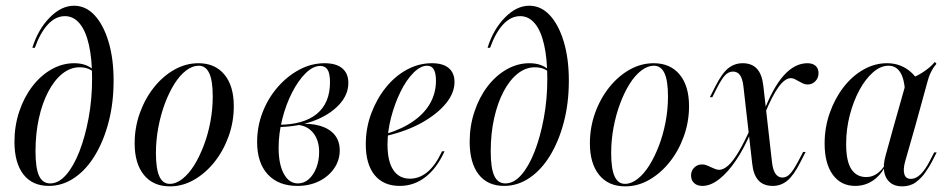

<svg xmlns="http://www.w3.org/2000/svg" viewBox="-20 -651 3377 684"><path d="M154 11.3Q95.2 11.3 63.3 -29.8Q31.5 -71 31.5 -146Q31.5 -202.4 48.4 -253.2Q65.3 -304 94.8 -342.7Q124.2 -381.5 162.9 -403.6Q201.6 -425.8 244.4 -425.8Q287.1 -425.8 312.9 -402.4V-394.4Q304.8 -402.4 291.9 -406.9Q279 -411.3 263.7 -411.3Q230.6 -411.3 202 -388.3Q173.4 -365.3 152 -324.6Q130.6 -283.9 118.5 -229.4Q106.5 -175 106.5 -112.1Q106.5 -52.4 119 -25Q131.5 2.4 158.9 2.4Q188.7 2.4 215.3 -27.8Q241.9 -58.1 262.5 -110.5Q283.1 -162.9 295.6 -230.2Q308.1 -297.6 308.1 -371Q308.1 -441.1 296.8 -491.1Q285.5 -541.1 263.7 -567.3Q241.9 -593.5 211.3 -593.5Q178.2 -593.5 150.8 -564.1Q123.4 -534.7 104 -480.6H95.2Q115.3 -546 156.9 -588.3Q198.4 -630.6 243.5 -630.6Q285.5 -630.6 316.9 -596.8Q348.4 -562.9 366.5 -502.8Q384.7 -442.7 384.7 -363.7Q384.7 -283.9 366.9 -216.1Q349.2 -148.4 318.1 -97.2Q287.1 -46 244.8 -17.3Q202.4 11.3 154 11.3Z M585.5 12.9Q525.8 12.9 492.7 -27.8Q459.7 -68.5 459.7 -140.3Q459.7 -196.8 478.2 -248.4Q496.8 -300 528.6 -339.9Q560.5 -379.8 601.2 -402.8Q641.9 -425.8 687.1 -425.8Q746 -425.8 779.4 -385.5Q812.9 -345.2 812.9 -272.6Q812.9 -216.9 794.4 -165.3Q775.8 -113.7 744 -73.8Q712.1 -33.9 671.4 -10.5Q630.6 12.9 585.5 12.9ZM584.7 4Q607.3 4 629.8 -13.7Q652.4 -31.5 671.4 -61.7Q690.3 -91.9 705.6 -131.9Q721 -171.8 729.4 -216.9Q737.9 -262.1 737.9 -307.3Q737.9 -363.7 725.4 -390.3Q712.9 -416.9 687.9 -416.9Q665.3 -416.9 642.7 -399.6Q620.2 -382.3 601.2 -352Q582.3 -321.8 567.3 -281.9Q552.4 -241.9 544 -196.8Q535.5 -151.6 535.5 -105.6Q535.5 -50 547.6 -23Q559.7 4 584.7 4Z M1039.5 11.3Q971.8 11.3 933.9 -29.8Q896 -71 896 -145.2Q896 -200 915.3 -250.4Q934.7 -300.8 969 -340.3Q1003.2 -379.8 1046.4 -402.8Q1089.5 -425.8 1136.3 -425.8Q1177.4 -425.8 1199.2 -407.7Q1221 -389.5 1221 -355.6Q1221 -312.9 1187.1 -277Q1153.2 -241.1 1096.8 -220.2Q1040.3 -199.2 971 -198.4V-206.5Q1061.3 -206.5 1108.5 -245.2Q1155.6 -283.9 1155.6 -358.1Q1155.6 -388.7 1147.2 -402.4Q1138.7 -416.1 1121 -416.1Q1095.2 -416.1 1069 -390.3Q1042.7 -364.5 1020.6 -321.4Q998.4 -278.2 985.5 -226.6Q972.6 -175 972.6 -124.2Q972.6 -66.1 991.1 -31.9Q1009.7 2.4 1041.1 2.4Q1062.9 2.4 1079.8 -12.5Q1096.8 -27.4 1106.9 -53.2Q1116.9 -79 1116.9 -109.7Q1116.9 -151.6 1095.6 -177.8Q1074.2 -204 1037.1 -206.5L1038.7 -208.9Q1086.3 -212.9 1120.2 -202.8Q1154 -192.7 1172.2 -170.6Q1190.3 -148.4 1190.3 -115.3Q1190.3 -79.8 1170.2 -50.8Q1150 -21.8 1116.1 -5.2Q1082.3 11.3 1039.5 11.3Z M1404 11.3Q1346 11.3 1314.5 -27.4Q1283.1 -66.1 1283.1 -137.1Q1283.1 -194.4 1302.4 -246.4Q1321.8 -298.4 1354.4 -339.1Q1387.1 -379.8 1429.4 -402.8Q1471.8 -425.8 1518.5 -425.8Q1558.1 -425.8 1578.6 -408.5Q1599.2 -391.1 1599.2 -358.9Q1599.2 -319.4 1568.1 -281.9Q1537.1 -244.4 1483.1 -214.1Q1429 -183.9 1356.5 -166.9V-174.2Q1413.7 -191.9 1453.2 -219.8Q1492.7 -247.6 1512.9 -283.9Q1533.1 -320.2 1533.1 -363.7Q1533.1 -390.3 1525.4 -403.6Q1517.7 -416.9 1501.6 -416.9Q1478.2 -416.9 1452.8 -391.5Q1427.4 -366.1 1406.9 -324.2Q1386.3 -282.3 1373.4 -233.1Q1360.5 -183.9 1360.5 -136.3Q1360.5 -76.6 1381 -45.6Q1401.6 -14.5 1440.3 -14.5Q1474.2 -14.5 1502.8 -38.3Q1531.5 -62.1 1554.8 -112.1H1563.7Q1536.3 -51.6 1495.6 -20.2Q1454.8 11.3 1404 11.3Z M1775.8 11.3Q1716.9 11.3 1685.1 -29.8Q1653.2 -71 1653.2 -146Q1653.2 -202.4 1670.2 -253.2Q1687.1 -304 1716.5 -342.7Q1746 -381.5 1784.7 -403.6Q1823.4 -425.8 1866.1 -425.8Q1908.9 -425.8 1934.7 -402.4V-394.4Q1926.6 -402.4 1913.7 -406.9Q1900.8 -411.3 1885.5 -411.3Q1852.4 -411.3 1823.8 -388.3Q1795.2 -365.3 1773.8 -324.6Q1752.4 -283.9 1740.3 -229.4Q1728.2 -175 1728.2 -112.1Q1728.2 -52.4 1740.7 -25Q1753.2 2.4 1780.6 2.4Q1810.5 2.4 1837.1 -27.8Q1863.7 -58.1 1884.3 -110.5Q1904.8 -162.9 1917.3 -230.2Q1929.8 -297.6 1929.8 -371Q1929.8 -441.1 1918.5 -491.1Q1907.3 -541.1 1885.5 -567.3Q1863.7 -593.5 1833.1 -593.5Q1800 -593.5 1772.6 -564.1Q1745.2 -534.7 1725.8 -480.6H1716.9Q1737.1 -546 1778.6 -588.3Q1820.2 -630.6 1865.3 -630.6Q1907.3 -630.6 1938.7 -596.8Q1970.2 -562.9 1988.3 -502.8Q2006.5 -442.7 2006.5 -363.7Q2006.5 -283.9 1988.7 -216.1Q1971 -148.4 1939.9 -97.2Q1908.9 -46 1866.5 -17.3Q1824.2 11.3 1775.8 11.3Z M2207.3 12.9Q2147.6 12.9 2114.5 -27.8Q2081.5 -68.5 2081.5 -140.3Q2081.5 -196.8 2100 -248.4Q2118.5 -300 2150.4 -339.9Q2182.3 -379.8 2223 -402.8Q2263.7 -425.8 2308.9 -425.8Q2367.7 -425.8 2401.2 -385.5Q2434.7 -345.2 2434.7 -272.6Q2434.7 -216.9 2416.1 -165.3Q2397.6 -113.7 2365.7 -73.8Q2333.9 -33.9 2293.1 -10.5Q2252.4 12.9 2207.3 12.9ZM2206.5 4Q2229 4 2251.6 -13.7Q2274.2 -31.5 2293.1 -61.7Q2312.1 -91.9 2327.4 -131.9Q2342.7 -171.8 2351.2 -216.9Q2359.7 -262.1 2359.7 -307.3Q2359.7 -363.7 2347.2 -390.3Q2334.7 -416.9 2309.7 -416.9Q2287.1 -416.9 2264.5 -399.6Q2241.9 -382.3 2223 -352Q2204 -321.8 2189.1 -281.9Q2174.2 -241.9 2165.7 -196.8Q2157.3 -151.6 2157.3 -105.6Q2157.3 -50 2169.4 -23Q2181.5 4 2206.5 4Z M2733.1 11.3Q2700 11.3 2681.9 -8.5Q2663.7 -28.2 2659.7 -68.5L2628.2 -345.2Q2625 -371 2616.1 -383.5Q2607.3 -396 2591.1 -396Q2575.8 -396 2563.3 -383.1Q2550.8 -370.2 2533.1 -335.5L2517.7 -304.8H2508.9L2528.2 -342.7Q2551.6 -389.5 2574.2 -407.7Q2596.8 -425.8 2625.8 -425.8Q2658.1 -425.8 2676.2 -406.5Q2694.4 -387.1 2699.2 -346.8L2730.6 -70.2Q2733.9 -44.4 2743.1 -31.5Q2752.4 -18.5 2767.7 -18.5Q2782.3 -18.5 2794.8 -31.9Q2807.3 -45.2 2825 -79L2841.1 -109.7H2850L2830.6 -71.8Q2807.3 -25.8 2784.7 -7.3Q2762.1 11.3 2733.1 11.3ZM2482.3 11.3Q2463.7 11.3 2452.8 1.2Q2441.9 -8.9 2441.9 -25.8Q2441.9 -42.7 2453.2 -54Q2464.5 -65.3 2481.5 -65.3Q2489.5 -65.3 2497.6 -62.1Q2505.6 -58.9 2513.3 -55.2Q2521 -51.6 2528.2 -48.8Q2535.5 -46 2541.9 -46Q2557.3 -46 2574.6 -61.7Q2591.9 -77.4 2611.3 -110.1Q2630.6 -142.7 2652.4 -191.1L2656.5 -183.1Q2631.5 -123.4 2602 -79.8Q2572.6 -36.3 2541.9 -12.5Q2511.3 11.3 2482.3 11.3ZM2704 -244.4 2700 -250.8Q2733.1 -338.7 2772.2 -382.3Q2811.3 -425.8 2856.5 -425.8Q2875 -425.8 2885.5 -416.5Q2896 -407.3 2896 -390.3Q2896 -373.4 2884.7 -361.7Q2873.4 -350 2857.3 -350Q2848.4 -350 2840.7 -353.6Q2833.1 -357.3 2825.8 -361.3Q2818.5 -365.3 2811.7 -369Q2804.8 -372.6 2797.6 -372.6Q2776.6 -372.6 2753.6 -341.1Q2730.6 -309.7 2704 -244.4Z M3026.6 11.3Q2975.8 11.3 2946.8 -28.6Q2917.7 -68.5 2917.7 -139.5Q2917.7 -196.8 2935.9 -248.4Q2954 -300 2984.7 -339.9Q3015.3 -379.8 3055.6 -402.8Q3096 -425.8 3139.5 -425.8Q3176.6 -425.8 3205.6 -408.5Q3234.7 -391.1 3255.6 -357.3L3204 -326.6Q3201.6 -371 3186.7 -394Q3171.8 -416.9 3145.2 -416.9Q3116.9 -416.9 3089.9 -393.1Q3062.9 -369.4 3041.5 -329.8Q3020.2 -290.3 3007.3 -240.7Q2994.4 -191.1 2994.4 -137.9Q2994.4 -76.6 3012.9 -48.4Q3031.5 -20.2 3066.1 -20.2Q3085.5 -20.2 3102.4 -31Q3119.4 -41.9 3133.1 -63.7V-57.3Q3115.3 -24.2 3087.9 -6.5Q3060.5 11.3 3026.6 11.3ZM3165.3 -206.5 3210.5 -366.1Q3237.9 -375 3265.7 -392.3Q3293.5 -409.7 3310.5 -430.6L3316.1 -423.4Q3308.1 -414.5 3302.8 -405.6Q3297.6 -396.8 3293.1 -386.7Q3288.7 -376.6 3284.7 -362.1L3241.9 -206.5ZM3204.8 -76.6Q3196.8 -48.4 3201.6 -31Q3206.5 -13.7 3225 -13.7Q3242.7 -13.7 3259.7 -30.2Q3276.6 -46.8 3292.7 -78.2L3308.1 -108.1H3316.9L3299.2 -73.4Q3290.3 -56.5 3276.2 -36.3Q3262.1 -16.1 3242.3 -1.6Q3222.6 12.9 3193.5 12.9Q3166.9 12.9 3150.4 -1.2Q3133.9 -15.3 3129.8 -39.9Q3125.8 -64.5 3134.7 -96L3165.3 -206.5H3241.9Z"/></svg>

Font: Playfair 144pt SemiCondensed
Style: Italic
Weight: 400
Width: 4
Italic angle: -15.6°
Designer: Claus Eggers Sørensen
Foundry: Claus Eggers Sørensen
Version: Version 2.203